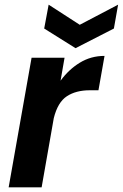

<svg xmlns="http://www.w3.org/2000/svg" viewBox="-20 -801 525 821"><path d="M17 0 115 -554H256L239 -456Q274 -504 321.5 -533Q369 -562 427 -562L401 -415H364Q305 -415 266 -389.5Q227 -364 210 -296L158 0ZM485 -781 467 -679 303 -595 169 -679 188 -781 321 -695Z"/></svg>

Font: SVN-Poppins SemiBold
Style: Italic
Weight: 600
Italic angle: -10°
Designer: Ninad Kale (Devanagari), Jonny Pinhorn (Latin)
Foundry: Indian Type Foundry
Version: Version 3.002 2017; ttfautohint (v1.8.3)